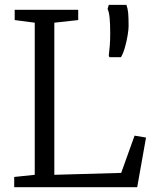

<svg xmlns="http://www.w3.org/2000/svg" viewBox="-20 -784 652 804"><path d="M39.5 0V-43L125.5 -52V-689L41.5 -700V-743H307.5V-700L207.5 -689V-52L487.5 -60L543.5 -216L591.5 -208L554.5 0ZM486.5 -544.5H438.5L435.5 -550.5Q438 -571 439.8 -594Q441.5 -617 441.5 -644Q441.5 -685 439 -709.5Q436.5 -734 430.5 -746.5L435.5 -763.5H509.5Q515 -748 516.8 -729.2Q518.5 -710.5 518.5 -674Q518.5 -661 514.5 -636.2Q510.5 -611.5 503.2 -585.8Q496 -560 486.5 -544.5Z"/></svg>

Font: Merriweather Light
Style: Regular
Weight: 300
Version: Version 2.100